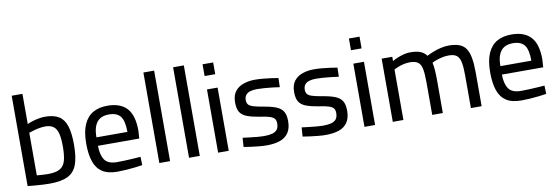

<svg xmlns="http://www.w3.org/2000/svg" viewBox="-54 -1101 4340 1496"><g transform="rotate(-10 2116.0 -353.0)"><path d="M242 10Q220 10 188.5 8.5Q157 7 125 4Q93 1 69 -1V-716H154V-477Q170 -485 194 -492.5Q218 -500 245 -505Q272 -510 296 -510Q365 -510 405.5 -484.5Q446 -459 463.5 -403Q481 -347 481 -258Q481 -158 459.5 -99.5Q438 -41 386 -15.5Q334 10 242 10ZM241 -66Q307 -66 339 -86Q371 -106 382 -148.5Q393 -191 393 -258Q393 -320 383.5 -359Q374 -398 350 -416.5Q326 -435 285 -435Q262 -435 237 -430.5Q212 -426 190.5 -419.5Q169 -413 154 -408V-71Q175 -69 201.5 -67.5Q228 -66 241 -66Z M779 10Q703 10 659 -19Q615 -48 595.5 -105Q576 -162 576 -247Q576 -341 602 -399Q628 -457 675.5 -483.5Q723 -510 789 -510Q891 -510 942.5 -454.5Q994 -399 994 -277L990 -215H663Q664 -141 691 -102.5Q718 -64 789 -64Q817 -64 851 -65.5Q885 -67 918.5 -69Q952 -71 975 -73L977 -7Q953 -3 918 1Q883 5 846.5 7.5Q810 10 779 10ZM663 -282H908Q908 -370 880 -405.5Q852 -441 789 -441Q748 -441 720.5 -425Q693 -409 678 -374Q663 -339 663 -282Z M1111 0V-716H1196V0Z M1346 0V-716H1431V0Z M1576 0V-500H1660V0ZM1576 -606V-699H1660V-606Z M1959 10Q1935 10 1901.5 7Q1868 4 1836 -0.5Q1804 -5 1779 -9L1784 -81Q1809 -78 1840.5 -74Q1872 -70 1902 -67.5Q1932 -65 1951 -65Q1990 -65 2016 -72Q2042 -79 2055.5 -96Q2069 -113 2069 -145Q2069 -169 2058.5 -182Q2048 -195 2020.5 -204Q1993 -213 1940 -220Q1884 -229 1846.5 -243Q1809 -257 1791.5 -284Q1774 -311 1774 -361Q1774 -418 1800 -450.5Q1826 -483 1868 -496.5Q1910 -510 1956 -510Q1985 -510 2019 -507Q2053 -504 2085 -499.5Q2117 -495 2140 -491L2138 -419Q2114 -423 2081.5 -426.5Q2049 -430 2017 -432.5Q1985 -435 1961 -435Q1932 -435 1909 -429Q1886 -423 1872.5 -407.5Q1859 -392 1859 -365Q1859 -344 1869 -331Q1879 -318 1906 -309.5Q1933 -301 1985 -292Q2047 -282 2084.5 -267Q2122 -252 2139 -224.5Q2156 -197 2156 -148Q2156 -90 2132 -55Q2108 -20 2064.5 -5Q2021 10 1959 10Z M2426 10Q2402 10 2368.5 7Q2335 4 2303 -0.5Q2271 -5 2246 -9L2251 -81Q2276 -78 2307.5 -74Q2339 -70 2369 -67.5Q2399 -65 2418 -65Q2457 -65 2483 -72Q2509 -79 2522.5 -96Q2536 -113 2536 -145Q2536 -169 2525.5 -182Q2515 -195 2487.5 -204Q2460 -213 2407 -220Q2351 -229 2313.5 -243Q2276 -257 2258.5 -284Q2241 -311 2241 -361Q2241 -418 2267 -450.5Q2293 -483 2335 -496.5Q2377 -510 2423 -510Q2452 -510 2486 -507Q2520 -504 2552 -499.5Q2584 -495 2607 -491L2605 -419Q2581 -423 2548.5 -426.5Q2516 -430 2484 -432.5Q2452 -435 2428 -435Q2399 -435 2376 -429Q2353 -423 2339.5 -407.5Q2326 -392 2326 -365Q2326 -344 2336 -331Q2346 -318 2373 -309.5Q2400 -301 2452 -292Q2514 -282 2551.5 -267Q2589 -252 2606 -224.5Q2623 -197 2623 -148Q2623 -90 2599 -55Q2575 -20 2531.5 -5Q2488 10 2426 10Z M2734 0V-500H2818V0ZM2734 -606V-699H2818V-606Z M2958 0V-500H3042V-466Q3058 -476 3082 -486Q3106 -496 3133 -503Q3160 -510 3185 -510Q3235 -510 3265 -498Q3295 -486 3314 -460Q3334 -471 3363 -482.5Q3392 -494 3425 -502Q3458 -510 3490 -510Q3541 -510 3574.5 -497Q3608 -484 3626.5 -455Q3645 -426 3653 -379Q3661 -332 3661 -264V0H3576V-260Q3576 -323 3568.5 -361.5Q3561 -400 3540 -417Q3519 -434 3476 -434Q3451 -434 3425.5 -428.5Q3400 -423 3378 -415Q3356 -407 3343 -400Q3349 -374 3351.5 -336.5Q3354 -299 3354 -259V0H3270V-256Q3270 -322 3263 -361Q3256 -400 3234.5 -417Q3213 -434 3169 -434Q3145 -434 3120.5 -428.5Q3096 -423 3076 -415Q3056 -407 3042 -400V0Z M3975 10Q3899 10 3855 -19Q3811 -48 3791.5 -105Q3772 -162 3772 -247Q3772 -341 3798 -399Q3824 -457 3871.5 -483.5Q3919 -510 3985 -510Q4087 -510 4138.5 -454.5Q4190 -399 4190 -277L4186 -215H3859Q3860 -141 3887 -102.5Q3914 -64 3985 -64Q4013 -64 4047 -65.5Q4081 -67 4114.5 -69Q4148 -71 4171 -73L4173 -7Q4149 -3 4114 1Q4079 5 4042.5 7.5Q4006 10 3975 10ZM3859 -282H4104Q4104 -370 4076 -405.5Q4048 -441 3985 -441Q3944 -441 3916.5 -425Q3889 -409 3874 -374Q3859 -339 3859 -282Z"/></g></svg>

Font: Cairo Play Medium
Style: Regular
Weight: 500
Version: Version 3.119